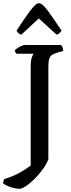

<svg xmlns="http://www.w3.org/2000/svg" viewBox="-63 -987 449 1207"><path d="M59 200Q37 200 6 190Q-25 180 -43 166Q-43 156 -40.5 149Q-38 142 -35 138Q17 123 59 99.5Q101 76 130 54V-567Q130 -607 137 -626Q144 -645 148 -649H42Q39 -651 34.5 -657.5Q30 -664 30 -671Q36 -678 48 -685.5Q60 -693 72.5 -698.5Q85 -704 91 -704H321Q326 -699 330 -689Q334 -679 334 -667L291 -654Q275 -649 264 -642Q253 -635 247 -618.5Q241 -602 241 -568V14Q230 44 206.5 76.5Q183 109 155 137Q127 165 101 182.5Q75 200 59 200ZM71 -769Q60 -772 52 -779.5Q44 -787 41 -794Q90 -870 126 -918.5Q162 -967 182 -967Q203 -967 239 -918Q275 -869 324 -794Q320 -788 312 -780Q304 -772 293 -769L181 -871Z"/></svg>

Font: Texturina 72pt SemiBold
Style: Regular
Weight: 600
Designer: Guillermo Torres Carreño
Foundry: Omnibus-Type
Version: Version 1.002; ttfautohint (v1.8.3)